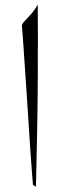

<svg xmlns="http://www.w3.org/2000/svg" viewBox="-65 -890 368 1067"><g transform="rotate(-5 119.0 -356.5)"><path d="M189 -859.9Q185.5 -817.4 182.6 -783.7Q179.7 -750 177.5 -723.6Q175.3 -697.3 173.8 -677.7Q172.4 -658.2 170.9 -644Q168 -610.8 166 -597.2Q162.6 -551.8 157.5 -495.8Q152.3 -439.9 146.5 -379.2Q140.6 -318.4 134.3 -255.9Q127.9 -193.4 121.6 -134.8Q106.9 2.4 90.8 147Q86.9 144 83.5 141.6Q80.6 139.6 78.1 137.9Q75.7 136.2 75.2 136.2Q75.2 110.4 75.4 77.4Q75.7 44.4 76.4 8.5Q77.1 -27.3 77.6 -64.7Q78.1 -102.1 79.1 -136.7Q81.1 -218.3 83 -305.2Q85 -407.2 86.7 -487.5Q88.4 -567.9 89.4 -624.3Q90.3 -680.7 90.8 -711.7Q91.3 -742.7 90.8 -746.1Q89.8 -755.9 98.1 -764.9Q106.4 -773.9 120.6 -786.1Q134.8 -798.3 152.6 -815.9Q170.4 -833.5 189 -859.9Z"/></g></svg>

Font: Quintessential
Style: Regular
Weight: 400
Designer: Astigmatic (AOETI)
Foundry: Astigmatic (AOETI)
Version: Version 1.000